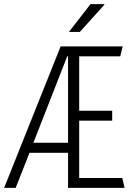

<svg xmlns="http://www.w3.org/2000/svg" viewBox="-20 -911 640 931"><path d="M0 0 274 -686H575L563 -638H364V-374H524V-326H364V-48H573L584 0H310V-170H123L56 0ZM310 -219V-638H306L142 -219ZM314 -756 419 -891H486V-888L367 -756Z"/></svg>

Font: Chivo Mono Medium Thin
Style: Regular
Weight: 250
Monospace: yes
Version: Version 1.008